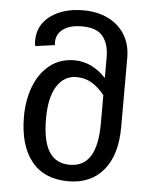

<svg xmlns="http://www.w3.org/2000/svg" viewBox="-54 -798 688 858"><g transform="rotate(5 290.0 -369.5)"><path d="M499 -559V-249Q499 -123 442 -54.5Q385 14 284 14Q176 14 119 -57Q62 -128 62 -257Q62 -331 85.5 -392.5Q109 -454 155 -490.5Q201 -527 265 -527Q344 -527 407 -460V-553Q407 -612 379.5 -646.5Q352 -681 286 -681Q231 -681 201 -658.5Q171 -636 171 -599L172 -587L85 -575Q82 -586 82 -598Q82 -670 139.5 -711.5Q197 -753 286 -753Q348 -753 396.5 -729.5Q445 -706 472 -662Q499 -618 499 -559ZM407 -257V-383Q380 -417 349.5 -435Q319 -453 281 -453Q225 -453 193 -402Q161 -351 161 -257Q161 -156 191.5 -108Q222 -60 284 -60Q346 -60 376.5 -108.5Q407 -157 407 -257Z"/></g></svg>

Font: FiraGO
Style: Regular
Weight: 400
Designer: bBox Type
Foundry: bBox Type GmbH
Version: Version 1.001;April 20, 2020;FontCreator 12.0.0.2555 64-bit